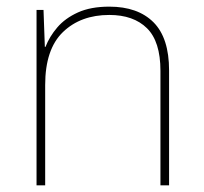

<svg xmlns="http://www.w3.org/2000/svg" viewBox="-20 -558 613 578"><path d="M309 -538Q395 -538 442 -491Q489 -444 489 -346V0H463V-345Q463 -433 422.5 -473Q382 -513 309 -513Q223 -513 169.5 -461.5Q116 -410 116 -302V0H90V-528H111L115 -417H117Q129 -448 152.5 -475.5Q176 -503 214.5 -520.5Q253 -538 309 -538Z"/></svg>

Font: Noto Sans Bengali UI Thin
Style: Regular
Weight: 100
Designer: Jelle Bosma - Monotype Design Team
Foundry: Monotype Imaging Inc.
Version: Version 2.003; ttfautohint (v1.8.4.7-5d5b)